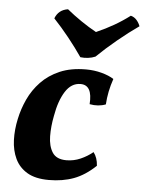

<svg xmlns="http://www.w3.org/2000/svg" viewBox="-52 -754 611 806"><g transform="rotate(5 253.5 -351.5)"><path d="M184 9Q127 9 92.5 -11.5Q58 -32 41.5 -67Q25 -102 23.5 -145.5Q22 -189 32 -235Q41 -278 60 -319Q79 -360 111 -393.5Q143 -427 189.5 -447Q236 -467 300 -467Q334 -467 365.5 -458.5Q397 -450 417 -437Q398 -382 395 -328Q364 -316 327 -323Q333 -404 282 -404Q243 -404 218 -364.5Q193 -325 182 -261Q173 -216 173.5 -174.5Q174 -133 191 -106.5Q208 -80 250 -80Q281 -80 309.5 -92.5Q338 -105 361 -124Q378 -102 380 -68Q336 -26 289 -8.5Q242 9 184 9ZM271 -516Q245 -554 213 -594Q181 -634 148 -669Q162 -706 202 -712Q230 -689 263 -666.5Q296 -644 327 -627Q407 -662 467 -708Q482 -704 492 -692.5Q502 -681 507 -667Q464 -637 418 -599Q372 -561 334 -524Q320 -518 303.5 -516Q287 -514 271 -516Z"/></g></svg>

Font: Vollkorn
Style: Bold Italic
Weight: 700
Italic angle: -11°
Designer: Friedrich Althausen
Foundry: Friedrich Althausen
Version: Version 5.000; ttfautohint (v1.8.3)